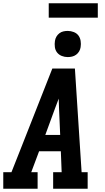

<svg xmlns="http://www.w3.org/2000/svg" viewBox="-24 -1154 644 1174"><path d="M-4 0V-101H46L103 -245L296 -735H434L475 -101H512V0H301V-101H353L348 -229H215L167 -101H206V0ZM344 -329 337 -490Q337 -505 336 -520.5Q335 -536 335 -551Q329 -536 323.5 -520.5Q318 -505 312 -490L253 -329ZM390 -805Q371 -805 353.5 -812Q336 -819 325 -833Q314 -847 311.5 -866Q309 -885 312 -904Q314 -918 321 -930Q328 -942 339 -950.5Q350 -959 363.5 -962Q377 -965 390 -965Q409 -965 427 -958Q445 -951 455.5 -937Q466 -923 469 -904Q472 -885 469 -866Q467 -852 460 -840Q453 -828 441.5 -819.5Q430 -811 416.5 -808Q403 -805 390 -805ZM274 -1046V-1134H574V-1046Z"/></svg>

Font: Iosevka Slab Extended
Style: Bold Italic
Weight: 700
Width: 7
Italic angle: -9°
Monospace: yes
Designer: Belleve Invis
Foundry: Belleve Invis
Version: Version 11.1.0; ttfautohint (v1.8.3)